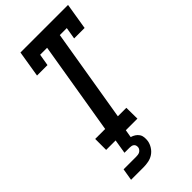

<svg xmlns="http://www.w3.org/2000/svg" viewBox="-292 -802 1090 1090"><g transform="rotate(-45 253.0 -257.5)"><path d="M77 0V-88H157L250 -647H194L182 -576H98L124 -735H506L480 -576H396L408 -647H352L259 -88H327L328 0ZM57 220 69 148H169Q176 148 184 147Q192 146 198.5 142.5Q205 139 210 132.5Q215 126 216 119Q217 111 215 104Q213 97 207.5 92.5Q202 88 195 86.5Q188 85 180 85H139L153 0H235L227 47Q241 51 252.5 58.5Q264 66 271.5 77Q279 88 280.5 102.5Q282 117 280 131Q277 151 265 170Q253 189 235.5 200.5Q218 212 197.5 216Q177 220 157 220Z"/></g></svg>

Font: Iosevka Curly Slab Semibold
Style: Italic
Weight: 600
Italic angle: -9°
Monospace: yes
Designer: Belleve Invis
Foundry: Belleve Invis
Version: Version 22.1.2; ttfautohint (v1.8.4)